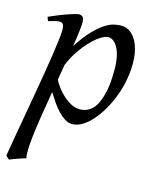

<svg xmlns="http://www.w3.org/2000/svg" viewBox="-110 -531 688 849"><g transform="rotate(15 234.0 -106.5)"><path d="M297.9 -393.1Q284.7 -393.1 264.6 -380.9Q244.6 -368.7 222.7 -346.4Q200.7 -324.2 179.2 -293.2Q157.7 -262.2 142.1 -224.6L129.9 -153.3Q137.2 -138.7 150.4 -120.8Q163.6 -103 180.7 -87.6Q197.8 -72.3 217.3 -62Q236.8 -51.8 256.8 -51.8Q283.2 -51.8 303.5 -66.2Q323.7 -80.6 335 -106.9Q343.8 -126 349.1 -146.7Q354.5 -167.5 356.9 -187.7Q359.4 -208 360.1 -226.6Q360.8 -245.1 360.8 -259.8Q360.8 -293.9 355.5 -319.1Q350.1 -344.2 341.1 -360.6Q332 -377 320.8 -385Q309.6 -393.1 297.9 -393.1ZM169.9 -424.8Q169.9 -410.2 166.7 -383.8Q163.6 -357.4 156.7 -314.5Q188 -362.8 215.3 -391.1Q242.7 -419.4 265.4 -434.1Q288.1 -448.7 306.6 -452.9Q325.2 -457 339.8 -457Q358.9 -457 375.5 -447.3Q392.1 -437.5 404.8 -418.2Q417.5 -398.9 424.8 -370.8Q432.1 -342.8 432.1 -306.2Q432.1 -257.3 418.5 -202.6Q404.8 -147.9 374 -91.8Q362.8 -72.3 348.4 -52.5Q334 -32.7 316.9 -16.6Q299.8 -0.5 280.5 9.8Q261.2 20 240.2 20Q223.6 20 207.8 10Q191.9 0 176.5 -16.1Q161.1 -32.2 147 -52.7Q132.8 -73.2 120.1 -93.8L105 -2.9Q88.4 97.7 84.5 151.1Q80.6 204.6 85.9 218.3Q78.6 220.2 68.8 223.4Q59.1 226.6 48.6 230.2Q38.1 233.9 28.6 237.5Q19 241.2 12.7 244.1L-2.9 230Q-1 215.8 4.2 186Q9.3 156.2 16.4 116.2Q23.4 76.2 31.7 28.8Q40 -18.6 48.6 -67.4Q57.1 -116.2 65.2 -164.1Q73.2 -211.9 79.3 -252.7Q85.4 -293.5 89.1 -324.5Q92.8 -355.5 92.8 -371.1Q92.8 -382.3 90.8 -388.9Q88.9 -395.5 85.4 -398.7Q82 -401.9 78.1 -402.8Q74.2 -403.8 69.8 -403.8Q65.4 -403.8 57.4 -402.1Q49.3 -400.4 41 -397.9Q31.7 -395.5 21 -392.1L14.2 -410.2Q34.7 -419.4 55.7 -428Q76.7 -436.5 95 -442.9Q113.3 -449.2 127.2 -453.1Q141.1 -457 147 -457Q156.7 -457 163.3 -450.4Q169.9 -443.8 169.9 -424.8Z"/></g></svg>

Font: Gentium Plus Eur
Style: Italic
Weight: 400
Italic angle: -8°
Designer: J. Victor Gaultney, Annie Olsen, Iska Routamaa, Becca Hirsbrunner
Foundry: SIL International
Version: Version 5.000